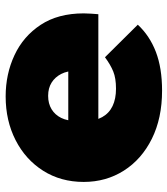

<svg xmlns="http://www.w3.org/2000/svg" viewBox="24 -622 607 696"><g transform="rotate(-90 328.0 -273.5)"><path d="M348 10Q248 10 173.5 -27Q99 -64 58 -128.5Q17 -193 17 -274Q17 -357 57.5 -421Q98 -485 168.5 -521Q239 -557 327 -557Q408 -557 476.5 -525Q545 -493 586.5 -430Q628 -367 628 -274Q628 -262 627 -247.5Q626 -233 625 -221H204V-330H505L420 -301Q420 -333 408.5 -355.5Q397 -378 377 -390.5Q357 -403 329 -403Q301 -403 280.5 -390.5Q260 -378 249 -355.5Q238 -333 238 -301V-267Q238 -232 252 -207Q266 -182 292 -169.5Q318 -157 355 -157Q393 -157 417.5 -167Q442 -177 469 -197L587 -78Q547 -35 488.5 -12.5Q430 10 348 10Z"/></g></svg>

Font: MOST Montserrat Black
Style: Regular
Weight: 900
Designer: Julieta Ulanovsky
Foundry: Julieta Ulanovsky
Version: Version 8.000;March 11, 2024;FontCreator 15.0.0.2926 64-bit